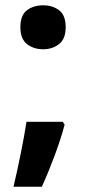

<svg xmlns="http://www.w3.org/2000/svg" viewBox="-20 -576 330 725"><path d="M57 -473Q57 -519 82 -537.5Q107 -556 143 -556Q178 -556 203 -537.5Q228 -519 228 -473Q228 -429 203 -409.5Q178 -390 143 -390Q107 -390 82 -409.5Q57 -429 57 -473ZM217 -116 224 -105Q210 -52 186.5 11Q163 74 138 129H31Q45 70 58.5 3Q72 -64 80 -116Z"/></svg>

Font: Noto Sans
Style: Bold
Weight: 700
Designer: Monotype Design Team
Foundry: Monotype Imaging Inc.
Version: Version 2.000;GOOG;noto-source:20170915:90ef993387c0; ttfaut